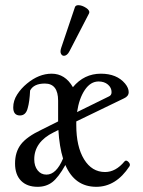

<svg xmlns="http://www.w3.org/2000/svg" viewBox="-20 -709 550 740"><path d="M125 11Q84 11 61 -12.5Q38 -36 38 -79Q38 -123 60.5 -152.5Q83 -182 140 -209L204 -241Q204 -250 204 -261V-321Q204 -387 153 -387Q110 -387 96 -360Q94 -317 87 -293Q80 -264 57 -264Q31 -264 31 -295Q31 -321 46 -344.5Q61 -368 84 -387Q130 -425 179 -425Q231 -425 261 -373Q304 -425 369 -425Q430 -425 462 -387Q476 -370 476 -354Q476 -338 458 -330L274 -241Q274 -234 274 -227Q274 -144 304 -95Q334 -46 385 -46Q426 -46 460 -87Q466 -94 475 -85Q484 -76 479 -68Q427 11 351 11Q268 11 232 -73Q205 -25 181.5 -7Q158 11 125 11ZM360 -395Q329 -395 307 -362.5Q285 -330 277 -277L399 -337Q404 -339 407 -343Q410 -347 410 -354Q410 -371 396 -383Q382 -395 360 -395ZM112 -95Q112 -69 125 -52.5Q138 -36 159 -36Q197 -36 223 -98Q209 -143 205 -208L187 -199Q112 -162 112 -95ZM226 -494Q219 -494 215 -502Q211 -510 216 -525L269 -682Q272 -689 282 -689Q296 -689 312 -678.5Q328 -668 323 -657L248 -512Q239 -494 226 -494Z"/></svg>

Font: Junicode Two Beta Condensed
Style: Regular
Weight: 400
Width: 3
Designer: Peter S. Baker
Foundry: Briery Creek Software
Version: Version 1.053; ttfautohint (v1.8.4)